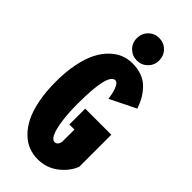

<svg xmlns="http://www.w3.org/2000/svg" viewBox="-285 -956 1020 1020"><g transform="rotate(45 225.0 -446.0)"><path d="M161 -816.5Q161 -852.5 185.2 -877Q209.5 -901.5 245 -901.5Q280.5 -901.5 304.8 -877Q329 -852.5 329 -816.5Q329 -781 304.5 -756.8Q280 -732.5 245 -732.5Q210 -732.5 185.5 -756.8Q161 -781 161 -816.5ZM428 -358V-117Q408 -65.5 358.2 -27.2Q308.5 11 242 11Q207.5 11 176 -1Q144.5 -13 115.8 -40.2Q87 -67.5 66 -108.2Q45 -149 32.5 -210.5Q20 -272 20 -348Q20 -424 32.5 -485.2Q45 -546.5 66 -587Q87 -627.5 115.5 -654.8Q144 -682 174.8 -694Q205.5 -706 239 -706Q279 -706 310.2 -694.5Q341.5 -683 363.5 -661Q385.5 -639 400.5 -613.8Q415.5 -588.5 428 -554L282 -482Q279.5 -503 275.2 -522Q271 -541 261.2 -559.5Q251.5 -578 239 -578Q185 -578 185 -348Q185 -271.5 193.5 -217.8Q202 -164 214.5 -140.5Q227 -117 242 -117Q263.5 -117 270 -146V-239H232V-358Z"/></g></svg>

Font: League Mono Condensed ExtraBold
Style: Regular
Weight: 800
Width: 1
Designer: Tyler Finck
Foundry: The League of Moveable Type / Tyler Finck
Version: Version 2.210